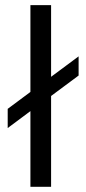

<svg xmlns="http://www.w3.org/2000/svg" viewBox="-20 -723 334 743"><path d="M177.7 -425.8V-703.1H97.7V-367.2L9.8 -301.8V-227.5L97.7 -293V0H177.7V-351.6L284.2 -430.7V-504.9Z"/></svg>

Font: Sen-gleads
Style: Italic
Weight: 400
Designer: Kosal Sen, Philatype
Foundry: Philatype
Version: Version 1.004; ttfautohint (v1.8.3)